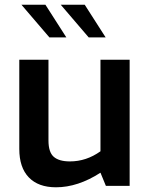

<svg xmlns="http://www.w3.org/2000/svg" viewBox="-20 -790 633 816"><path d="M62 -157V-536H186V-193Q186 -143 208.5 -123.5Q231 -104 277 -104Q347 -104 407 -147V-536H531V0H430L407 -56Q311 6 218 6Q143 6 102.5 -36Q62 -78 62 -157ZM71 -770H173L262 -631H190ZM238 -770H340L429 -631H357Z"/></svg>

Font: Exo SemiBold
Style: Regular
Weight: 600
Designer: Natanael Gama
Foundry: Natanael Gama
Version: Version 1.500